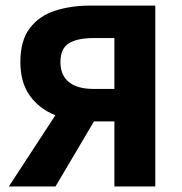

<svg xmlns="http://www.w3.org/2000/svg" viewBox="-20 -672 657 692"><path d="M392.3 0V-234.5H301.4Q234.1 -235.1 177.8 -257.5Q121.5 -280 87.5 -327.2Q53.4 -374.3 53.4 -448.8Q53.4 -526.3 87.6 -570.8Q121.9 -615.3 178.9 -633.5Q235.8 -651.8 305 -651.8H539.7V0ZM317 -351.5H392.3V-534.8H317Q258.9 -534.8 228.4 -516Q197.8 -497.1 197.8 -448.8Q197.8 -400.8 228.4 -376.2Q258.9 -351.5 317 -351.5ZM11.9 0 241.4 -351.2 341.7 -273.4 180.1 0Z"/></svg>

Font: Source Sans 3 Variable
Style: Regular
Weight: 200
Designer: Paul D. Hunt
Foundry: Adobe Systems Incorporated
Version: Version 3.026